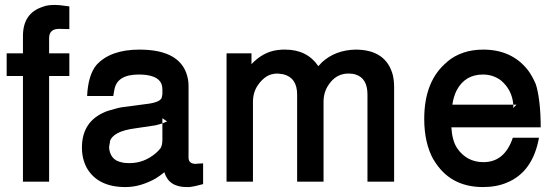

<svg xmlns="http://www.w3.org/2000/svg" viewBox="-20 -736 2263 778"><path d="M261 -520V-428H179V0H73V-428H7V-520H73V-590Q73 -682 152 -708Q164 -713 176.5 -714.5Q189 -716 202 -716L223 -715L261 -710V-618L223 -619H219Q180 -619 179 -583V-520Z M803 -74V10Q768 20 746 22H736Q664 22 646 -38Q636 -30 627.5 -24Q619 -18 611 -13Q583 3 552 12.5Q521 22 488 22Q377 22 332 -55Q312 -92 312 -138Q312 -244 407 -283L418 -287L457 -298L471 -301Q485 -303 509.5 -306Q534 -309 569 -314Q626 -320 635 -339L638 -354V-375Q638 -423 574 -432H575Q567 -433 559 -433.5Q551 -434 542 -434Q456 -434 444 -375V-376L439 -347H333Q337 -432 371 -473Q428 -535 545 -535Q721 -535 742 -413Q743 -408 743.5 -401Q744 -394 744 -386V-97Q744 -72 774 -72Q778 -72 782 -73ZM638 -236Q632 -234 624.5 -232Q617 -230 609 -228L528 -216Q437 -204 425 -162L426 -163L422 -140Q423 -116 435.5 -99.5Q448 -83 474 -78Q484 -75 505 -75Q535 -75 562 -85.5Q589 -96 612 -116Q617 -120 622 -125.5Q627 -131 630 -135V-134Q638 -148 638 -169ZM648 -240H647L657 -244L638 -257V-236Z M898 -520H999V-476Q1045 -525 1103 -533L1124 -535H1136Q1224 -535 1270 -468L1285 -484Q1339 -533 1420 -535Q1545 -535 1572 -431Q1577 -408 1577 -383V0H1469V-353Q1469 -419 1421 -434Q1415 -436 1407.5 -437Q1400 -438 1392 -438Q1342 -438 1312 -393Q1291 -363 1291 -323V0H1184V-353Q1184 -421 1128 -435H1129L1105 -438Q1079 -438 1060 -426Q1041 -414 1025 -391Q1005 -362 1005 -323V0H898Z M1809 -220Q1812 -167 1832 -136Q1871 -79 1939 -79Q2025 -79 2058 -178H2164Q2139 -39 2034 4Q1992 22 1937 22Q1802 22 1737 -89V-88Q1699 -156 1699 -254Q1699 -410 1793 -486H1792Q1851 -535 1938 -535Q2054 -535 2119 -452Q2137 -428 2151 -395Q2160 -368 2165.5 -322.5Q2171 -277 2171 -220ZM2060 -312Q2055 -372 2010 -410Q1978 -434 1937 -434Q1865 -434 1831 -371Q1818 -346 1813 -312ZM2060 -303Q2060 -302 2059.5 -301Q2059 -300 2059 -298L2073 -312H2060Z"/></svg>

Font: Ekushey Bangla
Style: Bold
Weight: 700
Designer: Al Mamun Sumon
Foundry: Al Mamun Sumon
Version: Version 1.0